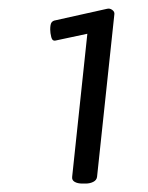

<svg xmlns="http://www.w3.org/2000/svg" viewBox="-20 -783 350 455"><path d="M175 -348Q164 -348 157 -352Q150 -356 151 -364L187 -703L112 -687Q104 -685 101.5 -695Q99 -705 99 -713Q99 -725 102 -729.5Q105 -734 112 -735L233 -762Q240 -764 246 -759.5Q252 -755 251 -749L210 -364Q209 -356 201 -352Q193 -348 183 -348Z"/></svg>

Font: Asap Medium
Style: Italic
Weight: 500
Italic angle: -6°
Designer: Pablo Cosgaya
Foundry: Omnibus-Type
Version: Version 3.001; ttfautohint (v1.8.3)